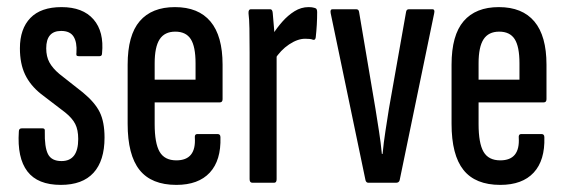

<svg xmlns="http://www.w3.org/2000/svg" viewBox="-20 -514 1590 540"><path d="M151 6Q86 6 57 -32Q28 -70 33 -144Q33 -153 41 -153H100Q107 -153 106 -145Q105 -100 115 -80.5Q125 -61 153 -61Q200 -61 200 -123Q200 -149 191.5 -165.5Q183 -182 163 -198L95 -250Q65 -274 50.5 -304.5Q36 -335 36 -378Q36 -433 65.5 -463.5Q95 -494 153 -494Q213 -494 243 -459.5Q273 -425 267 -364Q267 -356 260 -356H202Q199 -356 196.5 -357Q194 -358 195 -366Q197 -395 187 -411Q177 -427 152 -427Q110 -427 110 -378Q110 -355 119 -338.5Q128 -322 147 -306L213 -254Q247 -226 260.5 -198.5Q274 -171 274 -127Q274 -62 243 -28Q212 6 151 6Z M476 6Q406 6 372.5 -36Q339 -78 339 -166V-332Q339 -415 373 -454.5Q407 -494 472 -494Q538 -494 572 -453.5Q606 -413 606 -332V-235Q606 -226 598 -226H415V-165Q415 -111 429 -87Q443 -63 476 -63Q504 -63 517 -79Q530 -95 528 -127Q527 -137 535 -137H592Q600 -137 600 -128Q602 -63 570 -28.5Q538 6 476 6ZM415 -290H530V-336Q530 -383 516.5 -404Q503 -425 473 -425Q443 -425 429 -403.5Q415 -382 415 -336Z M690 0Q682 0 682 -10V-366Q682 -407 681.5 -434Q681 -461 679 -476Q678 -488 686 -488H740Q746 -488 747 -478Q749 -459 751 -431Q753 -403 753 -388L758 -378V-10Q758 0 751 0ZM752 -346 747 -417Q759 -436 774.5 -453.5Q790 -471 808.5 -482.5Q827 -494 848 -494Q858 -494 864 -492Q869 -491 870.5 -488Q872 -485 872 -480Q872 -462 871 -444.5Q870 -427 868 -409Q867 -401 861 -402Q856 -404 850.5 -404.5Q845 -405 838 -405Q817 -405 793 -389Q769 -373 752 -346Z M1016 0Q1010 0 1008 -7L910 -477Q908 -488 915 -488H982Q989 -488 990 -480L1036 -208Q1041 -176 1046 -144.5Q1051 -113 1054 -81H1056Q1059 -113 1064 -145Q1069 -177 1074 -209L1122 -480Q1123 -488 1130 -488H1196Q1204 -488 1201 -476L1104 -7Q1102 0 1094 0Z M1387 6Q1317 6 1283.5 -36Q1250 -78 1250 -166V-332Q1250 -415 1284 -454.5Q1318 -494 1383 -494Q1449 -494 1483 -453.5Q1517 -413 1517 -332V-235Q1517 -226 1509 -226H1326V-165Q1326 -111 1340 -87Q1354 -63 1387 -63Q1415 -63 1428 -79Q1441 -95 1439 -127Q1438 -137 1446 -137H1503Q1511 -137 1511 -128Q1513 -63 1481 -28.5Q1449 6 1387 6ZM1326 -290H1441V-336Q1441 -383 1427.5 -404Q1414 -425 1384 -425Q1354 -425 1340 -403.5Q1326 -382 1326 -336Z"/></svg>

Font: Sofia Sans Extra Condensed Medium
Style: Regular
Weight: 500
Version: Version 4.100